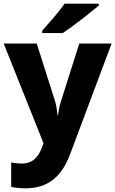

<svg xmlns="http://www.w3.org/2000/svg" viewBox="-20 -786 628 1046"><path d="M518 -756V-766H332C301 -721 243 -656 210 -619V-606H322C375 -641 476 -719 518 -756ZM0 -549 217 -6 211 11C193 62 163 105 100 105C77 105 55 102 41 99V232C60 236 84 240 118 240C241 240 316 177 362 54L588 -549H412L313 -237C306 -215 300 -190 296 -159H293C291 -187 286 -215 279 -238L180 -549Z"/></svg>

Font: Noto Sans Telugu ExtraBold
Style: Regular
Weight: 800
Designer: Jelle Bosma - Monotype Design Team
Foundry: Monotype Imaging Inc.
Version: Version 2.005